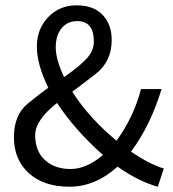

<svg xmlns="http://www.w3.org/2000/svg" viewBox="-20 -688 649 720"><path d="M420.9 -63Q336.9 12.2 240.7 12.2Q144 12.2 88.1 -38.6Q32.2 -89.4 32.2 -173.3Q32.2 -257.3 84.2 -299.6Q136.2 -341.8 161.1 -358.9Q118.2 -446.8 118.2 -513.2Q118.2 -579.1 160.6 -623.5Q203.1 -668 267.1 -668Q331.1 -668 365 -632.1Q398.9 -596.2 398.9 -538.1Q398.9 -457 338.4 -410.4Q277.8 -363.8 251 -344.2Q312.5 -247.1 417 -160.2Q481.9 -250 508.8 -354H585.9Q543.5 -215.8 471.2 -119.1Q543.5 -70.8 594.2 -56.2L571.8 12.2Q500.5 -7.3 420.9 -63ZM220.2 -398.9Q276.9 -438 304.4 -467.8Q332 -497.6 332 -531.7Q332 -608.9 270 -608.9Q232.9 -608.9 210.9 -582Q189 -555.2 189 -510.3Q189 -465.3 220.2 -398.9ZM193.8 -301.8Q111.8 -237.3 111.8 -180.7Q111.8 -121.6 148.4 -87.9Q185.1 -54.2 244.6 -54.2Q304.2 -54.2 366.2 -106.9Q263.7 -196.8 193.8 -301.8Z"/></svg>

Font: SourceSansPro-Regular
Style: Regular
Weight: 400
Designer: Paul D. Hunt
Foundry: Adobe Systems Incorporated
Version: Version 1.050;PS Version 1.000;hotconv 1.0.70;makeotf.lib2.5